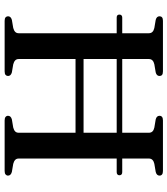

<svg xmlns="http://www.w3.org/2000/svg" viewBox="34 -774 740 849"><g transform="rotate(90 404.5 -350.0)"><path d="M45 -507.5Q45 -513.5 48.5 -516.8Q52 -520 58 -520H741.5Q748.5 -520 752 -516.8Q755.5 -513.5 755.5 -507.5Q755.5 -502 752 -498.8Q748.5 -495.5 741.5 -495.5H58Q45 -495.5 45 -507.5ZM177.5 -349H608V-313.5H177.5ZM241.5 -62.5Q241.5 -52.5 247.5 -46.8Q253.5 -41 265 -38L300.5 -32Q316.5 -27.5 316.5 -15Q316.5 -8.5 311.8 -4.2Q307 0 296 0H72.5Q62 0 57.2 -4.2Q52.5 -8.5 52.5 -15Q52.5 -27.5 68.5 -32L104 -38Q115.5 -41 121.5 -46.8Q127.5 -52.5 127.5 -62.5V-637.5Q127.5 -647.5 121.5 -653.5Q115.5 -659.5 104 -662L68.5 -668Q52.5 -672 52.5 -685Q52.5 -692 57.2 -696Q62 -700 72.5 -700H296Q307 -700 311.8 -696Q316.5 -692 316.5 -685Q316.5 -672 300.5 -668L265 -662Q253.5 -659.5 247.5 -653.5Q241.5 -647.5 241.5 -637.5ZM681.5 -62.5Q681.5 -52.5 687.5 -46.8Q693.5 -41 705 -38L740.5 -32Q757 -27.5 757 -15Q757 -8.5 752 -4.2Q747 0 736.5 0H513Q502.5 0 497.5 -4.2Q492.5 -8.5 492.5 -15Q492.5 -27.5 508.5 -32L544.5 -38Q556 -41 561.8 -46.8Q567.5 -52.5 567.5 -62.5V-637.5Q567.5 -647.5 561.8 -653.5Q556 -659.5 544.5 -662L508.5 -668Q492.5 -672 492.5 -685Q492.5 -692 497.5 -696Q502.5 -700 513 -700H736.5Q747 -700 752 -696Q757 -692 757 -685Q757 -672 740.5 -668L705 -662Q693.5 -659.5 687.5 -653.5Q681.5 -647.5 681.5 -637.5Z"/></g></svg>

Font: Fraunces 48pt
Style: Regular
Weight: 400
Version: Version 1.000;[b76b70a41]